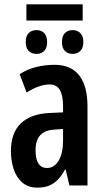

<svg xmlns="http://www.w3.org/2000/svg" viewBox="-20 -850 476 880"><path d="M359 -830V-756H101V-830ZM148 -712Q169 -712 182.5 -698.5Q196 -685 196 -657Q196 -630 182.5 -616.5Q169 -603 148 -603Q125 -603 111.5 -616.5Q98 -630 98 -657Q98 -685 111.5 -698.5Q125 -712 148 -712ZM313 -712Q334 -712 348 -698.5Q362 -685 362 -657Q362 -630 348 -616.5Q334 -603 313 -603Q291 -603 277.5 -616.5Q264 -630 264 -657Q264 -685 277.5 -698.5Q291 -712 313 -712ZM230 -553Q305 -553 343 -504.5Q381 -456 381 -362V0H298L281 -73H278Q263 -45 245 -26.5Q227 -8 204.5 1Q182 10 151 10Q109 10 82 -13.5Q55 -37 42.5 -75.5Q30 -114 30 -157Q30 -241 75.5 -284.5Q121 -328 205 -332L269 -335V-362Q269 -413 254 -438Q239 -463 207 -463Q185 -463 158.5 -454Q132 -445 102 -426L70 -510Q104 -532 144.5 -542.5Q185 -553 230 -553ZM230 -256Q186 -254 164.5 -230.5Q143 -207 143 -161Q143 -120 156.5 -100Q170 -80 195 -80Q229 -80 249 -114Q269 -148 269 -207V-259Z"/></svg>

Font: Noto Sans Display ExtraCondensed SemiBold
Style: Regular
Weight: 600
Width: 2
Designer: Monotype Design Team
Foundry: Monotype Imaging Inc.
Version: Version 2.003